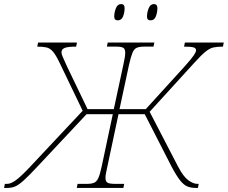

<svg xmlns="http://www.w3.org/2000/svg" viewBox="-75 -923 1119 943"><path d="M-55 0 -51 -20H-39Q-22 -20 3 -38Q28 -56 75 -106L331 -379L219 -612Q200 -652 185.5 -669Q171 -686 153.5 -690Q136 -694 108 -694L112 -714H303L299 -694Q258 -694 242.5 -687.5Q227 -681 227 -666Q227 -658 232.5 -645Q238 -632 254 -597L355 -387H484L531 -606Q540 -645 540 -663Q540 -683 530 -688.5Q520 -694 496 -694H450L454 -714H683L679 -694H633Q609 -694 596 -688Q583 -682 575.5 -663.5Q568 -645 559 -606L512 -387H641L832 -597Q866 -635 877 -651.5Q888 -668 888 -676Q888 -687 874.5 -690.5Q861 -694 829 -694L833 -714H1024L1020 -694Q992 -694 973.5 -690Q955 -686 933.5 -668.5Q912 -651 876 -611L660 -374L799 -106Q825 -56 849.5 -38Q874 -20 894 -20H901L897 0H886Q864 0 846 -7Q828 -14 810 -36.5Q792 -59 768 -104L636 -362H507L453 -108Q449 -89 446 -74.5Q443 -60 443 -50Q443 -31 453.5 -25.5Q464 -20 489 -20H535L531 0H302L306 -20H352Q376 -20 388.5 -26Q401 -32 409 -51Q417 -70 425 -108L479 -362H350L108 -104Q65 -58 40.5 -36Q16 -14 -1 -7Q-18 0 -39 0ZM664 -823Q657 -823 652 -827Q647 -831 647 -842Q647 -861 655 -882Q663 -903 681 -903Q698 -903 698 -883Q698 -862 690.5 -842.5Q683 -823 664 -823ZM503 -823Q496 -823 491 -827Q486 -831 486 -842Q486 -861 494 -882Q502 -903 520 -903Q537 -903 537 -883Q537 -862 529.5 -842.5Q522 -823 503 -823Z"/></svg>

Font: Noto Serif Thin
Style: Italic
Weight: 100
Italic angle: -12°
Designer: Monotype Design Team
Foundry: Monotype Imaging Inc.
Version: Version 2.014; ttfautohint (v1.8.4.7-5d5b)